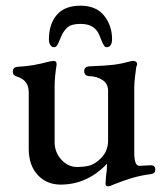

<svg xmlns="http://www.w3.org/2000/svg" viewBox="-20 -635 575 675"><path d="M351 11 353 -18Q356 -36 356 -51V-59Q286 14 193 14Q144 14 112.5 -20Q81 -54 81 -112V-310Q81 -332 71 -345.5Q61 -359 39 -366Q25 -370 25 -383Q25 -398 40 -400Q74 -402 97 -406Q120 -410 155 -419Q165 -421 168 -421Q180 -421 179 -407Q172 -364 172 -330V-136Q172 -100 195 -74.5Q218 -49 248 -48Q274 -48 291 -52Q308 -56 324 -69Q360 -97 360 -140V-315Q360 -341 340.5 -353.5Q321 -366 298 -367Q276 -367 276 -385Q276 -402 298 -402Q353 -404 380.5 -407.5Q408 -411 437 -419Q443 -421 448 -421Q454 -421 458 -418Q462 -415 462 -410Q462 -407 461 -404.5Q460 -402 459 -399Q457 -387 454.5 -364Q452 -341 452 -329V-98Q452 -52 470 -52L510 -54Q526 -54 526 -39Q526 -25 511 -23Q473 -18 443.5 -9Q414 0 381 13Q367 20 359 20Q351 20 351 11ZM152 -497Q152 -550 179.5 -582.5Q207 -615 263 -615Q318 -615 346 -580Q374 -545 374 -497Q374 -484 369 -476.5Q364 -469 356 -469Q350 -469 347 -473Q344 -477 341.5 -482Q339 -487 338 -490Q336 -495 328.5 -513Q321 -531 305 -541Q289 -551 263 -551Q230 -551 216.5 -538Q203 -525 196.5 -510Q190 -495 188 -490Q187 -487 184 -481Q181 -475 178 -472Q175 -469 170 -469Q162 -469 157 -476.5Q152 -484 152 -497Z"/></svg>

Font: EB Garamond Medium
Style: Regular
Weight: 500
Designer: Georg Duffner and Octavio Pardo
Foundry: Georg Duffner
Version: Version 1.000